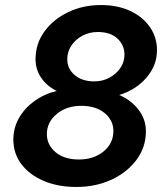

<svg xmlns="http://www.w3.org/2000/svg" viewBox="-20 -731 661 762"><path d="M283 11Q209 11 152.5 -13.5Q96 -38 64.5 -80Q33 -122 33 -177Q33 -223 55 -262Q77 -301 116 -329.5Q155 -358 205 -370Q165 -390 143 -423Q121 -456 121 -496Q121 -557 156 -605.5Q191 -654 250 -682.5Q309 -711 380 -711Q447 -711 497 -687.5Q547 -664 575 -623.5Q603 -583 603 -532Q603 -471 561 -422.5Q519 -374 453 -354Q500 -334 529.5 -296Q559 -258 559 -210Q559 -147 522 -97Q485 -47 422.5 -18Q360 11 283 11ZM354 -408Q387 -408 414 -422.5Q441 -437 457.5 -461Q474 -485 474 -514Q474 -552 446 -578Q418 -604 368 -604Q335 -604 307.5 -589.5Q280 -575 263.5 -550.5Q247 -526 247 -496Q247 -458 276.5 -433Q306 -408 354 -408ZM293 -98Q352 -98 391 -130Q430 -162 430 -211Q430 -254 395 -282.5Q360 -311 303 -311Q244 -311 205 -278.5Q166 -246 166 -199Q166 -156 200.5 -127Q235 -98 293 -98Z"/></svg>

Font: Red Hat Display
Style: Bold Italic
Weight: 700
Italic angle: -12°
Designer: Pentagram, MCKL
Foundry: Pentagram, MCKL
Version: Version 1.023; ttfautohint (v1.8.3)